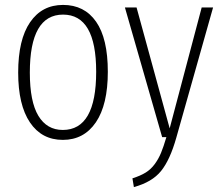

<svg xmlns="http://www.w3.org/2000/svg" viewBox="-20 -552 895 773"><path d="M233.9 -532.2Q319.8 -532.2 366.9 -464.6Q414.1 -397 414.1 -263.2Q414.1 -130.4 366 -59.6Q317.9 11.2 232.9 11.2Q147.9 11.2 100.6 -59.1Q53.2 -129.4 53.2 -259.8Q53.2 -392.6 101.1 -462.4Q148.9 -532.2 233.9 -532.2ZM837.9 -522 689.9 2Q664.6 91.8 628.4 136.5Q592.3 181.2 519 201.2L513.2 166Q545.4 155.8 566.7 142.6Q587.9 129.4 603.3 108.2Q618.7 86.9 628.4 63.2Q638.2 39.6 649.9 0H632.8L482.9 -522H529.8L663.1 -35.2L792 -522ZM233.9 -493.2Q100.1 -493.2 100.1 -259.8Q100.1 -142.6 134.5 -85.7Q168.9 -28.8 232.9 -28.8Q367.2 -28.8 367.2 -263.2Q367.2 -493.2 233.9 -493.2Z"/></svg>

Font: Fira Sans Compressed ExtraLight
Style: Regular
Weight: 250
Width: 1
Designer: Carrois Corporate & Edenspiekermann AG
Foundry: Carrois Corporate GbR & Edenspiekermann AG
Version: Version 4.203;PS 004.203;hotconv 1.0.88;makeotf.lib2.5.64775